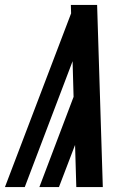

<svg xmlns="http://www.w3.org/2000/svg" viewBox="-24 -755 544 775"><path d="M-4 0 263 -701 262 -735H368L391 0H284L279 -170L214 0H135L273 -364L269 -508L76 0Z"/></svg>

Font: Iosevka Curly Extrabold
Style: Italic
Weight: 800
Italic angle: -9°
Monospace: yes
Designer: Belleve Invis
Foundry: Belleve Invis
Version: Version 22.1.2; ttfautohint (v1.8.4)